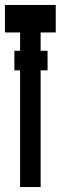

<svg xmlns="http://www.w3.org/2000/svg" viewBox="-28 -755 268 775"><path d="M53 0H136V-471H164V-550H136V-624H197V-735H-8V-624H53V-550H30V-471H53Z"/></svg>

Font: League Gothic Condensed
Style: Regular
Weight: 400
Width: 3
Designer: The League of Moveable Type
Version: Version 1.600; ttfautohint (v1.8.3)